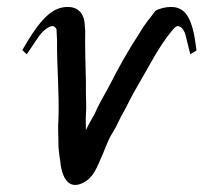

<svg xmlns="http://www.w3.org/2000/svg" viewBox="-20 -502 585 552"><path d="M143 -434C142 -418 143 -404 144 -387C143 -310 151 -235 148 -157C146 -133 148 -116 148 -95C147 -70 153 -45 155 -24C160 4 175 45 218 24C250 8 258 -20 275 -58C283 -76 292 -103 303 -119C318 -143 323 -160 338 -185C350 -208 363 -234 375 -254C408 -310 435 -366 473 -412L482 -423L474 -412C478 -418 485 -427 491 -427C500 -427 511 -416 515 -395L527 -346L545 -357C534 -449 515 -482 471 -482C457 -482 439 -478 427 -471L418 -459C407 -445 402 -439 393 -426L380 -405C347 -355 320 -306 292 -251C280 -229 262 -199 253 -176C244 -160 235 -145 227 -128C227 -143 226 -156 227 -173C229 -199 227 -212 227 -236V-268C226 -313 224 -370 225 -414L224 -424C224 -459 208 -482 175 -482C131 -482 97 -450 44 -358L57 -346L90 -395C104 -416 122 -427 131 -427C138 -427 144 -418 144 -411Z"/></svg>

Font: Electronic
Style: CircIt
Weight: 900
Version: Version 1.011